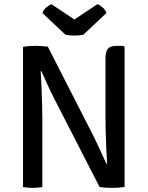

<svg xmlns="http://www.w3.org/2000/svg" viewBox="-20 -910 718 934"><path d="M92 -682Q104.5 -684.5 122.5 -685.8Q140.5 -687 152 -687Q165 -687 181.5 -686Q198 -685 212.5 -683L186 -565L178 -564Q180 -530 181.8 -488.2Q183.5 -446.5 184.8 -403.8Q186 -361 186 -324V0Q173 2 161 3Q149 4 139 4Q129.5 4 117 3Q104.5 2 92 0ZM246 -426Q227 -463 211.2 -497.8Q195.5 -532.5 181 -564.5L134 -622L212.5 -683L430 -257.5Q449.5 -218.5 466.2 -181.5Q483 -144.5 497.5 -113.5L547.5 -61.5L464.5 0ZM586 -681.5V-1Q574 1.5 557 2.8Q540 4 525 4Q510.5 4 494.8 3Q479 2 464.5 0L492.5 -113L501 -114Q498.5 -153.5 496.5 -197.5Q494.5 -241.5 493.8 -284Q493 -326.5 493 -361V-624Q493 -657.5 504.5 -672.2Q516 -687 547 -687H580ZM453.5 -889.5Q465.5 -885.5 478.8 -874.2Q492 -863 497.5 -846.5L385.5 -741Q377 -739 365.5 -738Q354 -737 342 -737Q330 -737 318.8 -738Q307.5 -739 298.5 -741L186.5 -846.5Q192 -863 205.5 -874.2Q219 -885.5 230.5 -889.5L342 -815Z"/></svg>

Font: Signika Negative
Style: Regular
Weight: 400
Designer: Anna Giedry
Foundry: Anna Giedry
Version: Version 2.001